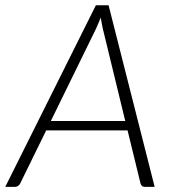

<svg xmlns="http://www.w3.org/2000/svg" viewBox="-44 -728 672 748"><path d="M444 -256.5 356.5 -616.5Q354.5 -625.5 352.5 -636.2Q350.5 -647 348.5 -659.5Q343.5 -647 338.8 -636.2Q334 -625.5 330 -616L154 -256.5ZM558.5 0H520Q513 0 509 -3.8Q505 -7.5 503.5 -13L453 -220H136L34.5 -13Q32 -7.5 26.5 -3.8Q21 0 14.5 0H-23.5L329.5 -707.5H379Z"/></svg>

Font: Lato 2
Style: Italic
Weight: 300
Italic angle: -7°
Designer: Lukasz Dziedzic with Adam Twardoch and Botio Nikoltchev
Foundry: tyPoland Lukasz Dziedzic
Version: Version 2.015; 2015-08-06; http://www.latofonts.com/